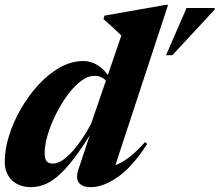

<svg xmlns="http://www.w3.org/2000/svg" viewBox="-22 -758 906 791"><path d="M438 -382Q426 -417 408.8 -431.2Q391.5 -445.5 367.5 -445.5Q339 -445.5 310 -423Q281 -400.5 254.5 -364Q228 -327.5 207 -284.8Q186 -242 174 -200.8Q162 -159.5 162 -128Q162 -103 170.2 -93.5Q178.5 -84 196.5 -84Q207 -84 219.8 -89.2Q232.5 -94.5 247.5 -106.5Q262.5 -118.5 279.2 -137.5Q296 -156.5 314.8 -183.8Q333.5 -211 353 -247L478 -611.5Q469 -620.5 457 -631.8Q445 -643 431.5 -655.2Q418 -667.5 404.5 -679L408 -693.5L660.5 -738H670.5L441.5 -41.5L401 -68.5Q422 -68 447.2 -75.5Q472.5 -83 504 -105.5Q535.5 -128 575.5 -172.5L584.5 -165Q523.5 -70.5 463.5 -28.8Q403.5 13 352 13Q316.5 13 303 -5.5Q289.5 -24 300.5 -58L357.5 -230L365.5 -229.5Q318.5 -151.5 281.2 -103.2Q244 -55 213.5 -30Q183 -5 156.5 4Q130 13 105 13Q73 13 48.8 0.2Q24.5 -12.5 11 -36Q-2.5 -59.5 -2.5 -91.5Q-2.5 -143 15.5 -200Q33.5 -257 65 -311.2Q96.5 -365.5 137.5 -409.8Q178.5 -454 225.2 -480.2Q272 -506.5 320.5 -506.5Q357 -506.5 388.8 -483.5Q420.5 -460.5 446 -409ZM662 -530.5 746.5 -725H863L862 -718L688 -530.5Z"/></svg>

Font: Newsreader 60pt
Style: Bold Italic
Weight: 700
Italic angle: -17°
Designer: Hugues Gentile
Foundry: Production Type
Version: Version 1.003